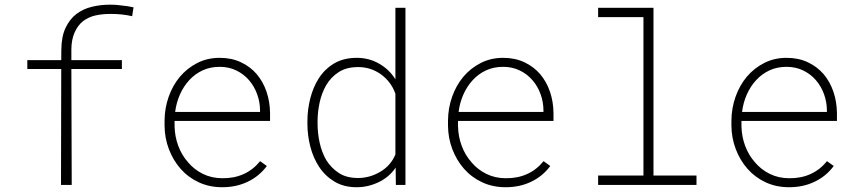

<svg xmlns="http://www.w3.org/2000/svg" viewBox="-20 -783 3641 813"><path d="M238.3 0H283.7L282.2 -490.7H496.1V-528.3H282.2V-572.3Q282.2 -614.7 295.9 -645.5Q309.6 -676.3 332 -693.8Q355 -710.9 383.8 -717.5Q412.6 -724.1 449.2 -724.1Q473.6 -724.1 496.1 -721.7Q518.6 -719.2 539.6 -714.4L545.4 -752Q532.7 -754.9 520 -756.8Q507.3 -758.8 495.1 -759.8Q482.9 -761.7 470.7 -762.5Q458.5 -763.2 445.8 -763.2Q405.8 -763.2 368.7 -754.2Q331.5 -745.1 303.2 -723.6Q274.9 -701.7 257.6 -665Q240.2 -628.4 239.7 -572.3L239.3 -528.3H95.7V-490.7H239.3Z M920.9 9.8Q981 9.8 1029.5 -13.7Q1078.1 -37.1 1109.9 -80.1L1081.5 -100.6Q1051.8 -64 1011.5 -45.9Q971.2 -27.8 921.9 -28.3Q876.5 -28.3 839.4 -46.6Q802.2 -64.9 776.4 -95.7Q749.5 -126 734.9 -165.3Q720.2 -204.6 719.2 -248.5V-271H1123.5V-304.2Q1123 -352.1 1108.6 -394.5Q1094.2 -437 1066.9 -469.2Q1039.6 -501 1000 -519.5Q960.4 -538.1 910.2 -538.1Q858.4 -538.1 815.7 -516.4Q772.9 -494.6 742.2 -458.5Q711.4 -421.9 694.3 -373.5Q677.2 -325.2 676.8 -272.5V-251Q677.2 -198.7 695.1 -151.6Q712.9 -104.5 744.6 -68.4Q776.4 -32.2 821.3 -11.2Q866.2 9.8 920.9 9.8ZM910.2 -500Q949.2 -500 980.7 -484.6Q1012.2 -469.2 1034.2 -443.8Q1056.6 -418 1068.8 -384.3Q1081.1 -350.6 1081.1 -314.9V-309.1H721.7Q726.6 -348.1 741.9 -382.8Q757.3 -417.5 781.2 -443.4Q805.2 -469.7 837.6 -484.9Q870.1 -500 910.2 -500Z M1281.7 -269.5V-259.3Q1281.7 -210.4 1293.9 -162.6Q1306.2 -114.7 1331.1 -76.7Q1356.4 -38.1 1396 -14.2Q1435.5 9.8 1490.2 9.8Q1538.1 9.8 1583 -11.5Q1627.9 -32.7 1655.3 -73.2L1656.2 0H1696.8V-750H1654.3V-447.3Q1627.9 -489.3 1585 -513.7Q1542 -538.1 1491.2 -538.1Q1434.1 -538.1 1394 -513.9Q1354 -489.7 1329.1 -450.2Q1305.7 -413.1 1293.7 -365.7Q1281.7 -318.4 1281.7 -269.5ZM1324.7 -259.3V-269.5Q1324.7 -308.6 1333.5 -349.1Q1342.3 -389.6 1361.3 -422.4Q1381.3 -456.5 1414.3 -477.8Q1447.3 -499 1496.6 -499Q1550.3 -499 1593.3 -468Q1636.2 -437 1654.3 -386.2V-128.9Q1634.8 -82 1590.3 -55.7Q1545.9 -29.3 1495.6 -29.3Q1446.8 -29.3 1414.3 -50.8Q1381.8 -72.3 1361.3 -105.5Q1342.3 -138.7 1333.5 -179Q1324.7 -219.2 1324.7 -259.3Z M2121.1 9.8Q2181.2 9.8 2229.7 -13.7Q2278.3 -37.1 2310.1 -80.1L2281.7 -100.6Q2252 -64 2211.7 -45.9Q2171.4 -27.8 2122.1 -28.3Q2076.7 -28.3 2039.6 -46.6Q2002.4 -64.9 1976.6 -95.7Q1949.7 -126 1935.1 -165.3Q1920.4 -204.6 1919.4 -248.5V-271H2323.7V-304.2Q2323.2 -352.1 2308.8 -394.5Q2294.4 -437 2267.1 -469.2Q2239.7 -501 2200.2 -519.5Q2160.6 -538.1 2110.4 -538.1Q2058.6 -538.1 2015.9 -516.4Q1973.1 -494.6 1942.4 -458.5Q1911.6 -421.9 1894.5 -373.5Q1877.4 -325.2 1877 -272.5V-251Q1877.4 -198.7 1895.3 -151.6Q1913.1 -104.5 1944.8 -68.4Q1976.6 -32.2 2021.5 -11.2Q2066.4 9.8 2121.1 9.8ZM2110.4 -500Q2149.4 -500 2180.9 -484.6Q2212.4 -469.2 2234.4 -443.8Q2256.8 -418 2269 -384.3Q2281.2 -350.6 2281.2 -314.9V-309.1H1921.9Q1926.8 -348.1 1942.1 -382.8Q1957.5 -417.5 1981.4 -443.4Q2005.4 -469.7 2037.8 -484.9Q2070.3 -500 2110.4 -500Z M2512.7 -750V-710.4H2704.6V-39.6H2512.7V0H2929.2V-39.6H2747.1V-750Z M3321.3 9.8Q3381.3 9.8 3429.9 -13.7Q3478.5 -37.1 3510.3 -80.1L3481.9 -100.6Q3452.1 -64 3411.9 -45.9Q3371.6 -27.8 3322.3 -28.3Q3276.9 -28.3 3239.7 -46.6Q3202.6 -64.9 3176.8 -95.7Q3149.9 -126 3135.3 -165.3Q3120.6 -204.6 3119.6 -248.5V-271H3523.9V-304.2Q3523.4 -352.1 3509 -394.5Q3494.6 -437 3467.3 -469.2Q3439.9 -501 3400.4 -519.5Q3360.8 -538.1 3310.5 -538.1Q3258.8 -538.1 3216.1 -516.4Q3173.3 -494.6 3142.6 -458.5Q3111.8 -421.9 3094.7 -373.5Q3077.6 -325.2 3077.1 -272.5V-251Q3077.6 -198.7 3095.5 -151.6Q3113.3 -104.5 3145 -68.4Q3176.8 -32.2 3221.7 -11.2Q3266.6 9.8 3321.3 9.8ZM3310.5 -500Q3349.6 -500 3381.1 -484.6Q3412.6 -469.2 3434.6 -443.8Q3457 -418 3469.2 -384.3Q3481.4 -350.6 3481.4 -314.9V-309.1H3122.1Q3127 -348.1 3142.3 -382.8Q3157.7 -417.5 3181.6 -443.4Q3205.6 -469.7 3238 -484.9Q3270.5 -500 3310.5 -500Z"/></svg>

Font: Roboto Mono ExtraLight
Style: Regular
Weight: 250
Monospace: yes
Designer: Google
Version: Version 3.000